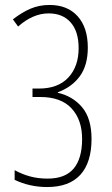

<svg xmlns="http://www.w3.org/2000/svg" viewBox="-20 -744 451 774"><path d="M170 10Q100 10 39 -19V-58Q68 -42 100.5 -33Q133 -24 172 -24Q243 -24 277 -64.5Q311 -105 311 -184Q311 -261 268.5 -307Q226 -353 142 -353H111V-387H137Q214 -387 255.5 -431.5Q297 -476 297 -550Q297 -617 265 -653.5Q233 -690 176 -690Q144 -690 113 -676.5Q82 -663 53 -637L32 -666Q68 -694 103 -709Q138 -724 180 -724Q252 -724 293 -678.5Q334 -633 334 -552Q334 -481 302 -437Q270 -393 213 -372V-370Q274 -356 311.5 -311Q349 -266 349 -184Q349 -89 304 -39.5Q259 10 170 10Z"/></svg>

Font: Noto Sans Devanagari ExtraCondensed ExtraLight
Style: Regular
Weight: 200
Width: 2
Designer: Jelle Bosma - Monotype Design Team
Foundry: Monotype Imaging Inc.
Version: Version 2.004; ttfautohint (v1.8.4.7-5d5b)